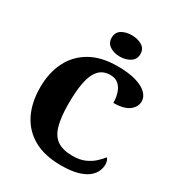

<svg xmlns="http://www.w3.org/2000/svg" viewBox="-218 -1083 1144 1233"><g transform="rotate(30 354.0 -466.0)"><path d="M418 10Q297 10 216 -36Q135 -82 94.5 -164.5Q54 -247 54 -358Q54 -466 95 -548.5Q136 -631 217 -677.5Q298 -724 417 -724Q500 -724 554.5 -708Q609 -692 636.5 -665Q664 -638 664 -605Q664 -564 626.5 -535Q589 -506 511 -506Q511 -540 501.5 -573.5Q492 -607 469 -629.5Q446 -652 406 -652Q352 -652 321 -617.5Q290 -583 277 -517.5Q264 -452 264 -358Q264 -257 282 -195.5Q300 -134 341.5 -107Q383 -80 452 -80Q506 -80 543.5 -96.5Q581 -113 607 -137Q633 -161 650 -183Q657 -176 661 -162Q665 -148 665 -137Q665 -114 654.5 -88.5Q644 -63 617 -40.5Q590 -18 541.5 -4Q493 10 418 10ZM398 -784Q353 -784 322.5 -804.5Q292 -825 292 -863Q292 -904 322.5 -923Q353 -942 398 -942Q441 -942 473 -923Q505 -904 505 -863Q505 -825 473 -804.5Q441 -784 398 -784Z"/></g></svg>

Font: Noto Serif Kannada Black
Style: Regular
Weight: 900
Version: Version 2.003